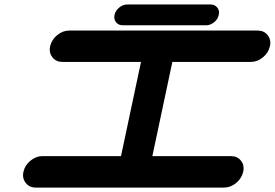

<svg xmlns="http://www.w3.org/2000/svg" viewBox="-20 -847 1241 867"><path d="M1022.5 -142.1Q1051.8 -142.1 1067.9 -121.6Q1080.1 -106.4 1080.1 -86.9Q1080.1 -79.6 1078.1 -71.3Q1071.8 -42 1046.6 -21Q1021.5 0 992.2 0H141.6Q112.3 0 96.2 -21Q84 -36.1 84 -55.7Q84 -63 85.9 -71.3Q92.3 -100.6 117.4 -121.3Q142.6 -142.1 171.9 -142.1H526.4L616.7 -567.4H262.2Q232.9 -567.4 216.8 -588.4Q204.6 -603 204.6 -622.6Q204.6 -629.9 206.5 -638.2Q212.9 -667.5 238 -688.2Q263.2 -709 292.5 -709H1143.1Q1172.4 -709 1188.5 -688.5Q1200.7 -673.3 1200.7 -653.8Q1200.7 -646.5 1198.7 -638.2Q1192.4 -608.9 1167.2 -588.1Q1142.1 -567.4 1112.8 -567.4H758.3L668 -142.1ZM931.2 -826.7Q950.2 -826.7 960.9 -813Q969.2 -802.7 969.2 -790Q969.2 -785.2 967.8 -779.8Q963.9 -760.3 947 -746.6Q930.2 -732.9 911.1 -732.9H534.2Q514.6 -732.9 503.9 -746.6Q496.1 -756.8 496.1 -770Q496.1 -774.4 497.1 -779.8Q501.5 -798.8 518.1 -812.7Q534.7 -826.7 554.2 -826.7Z"/></svg>

Font: Robtronika
Style: Italic
Weight: 400
Italic angle: -12°
Designer: GGBot
Version: 1.00